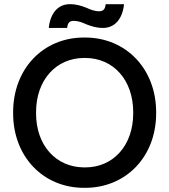

<svg xmlns="http://www.w3.org/2000/svg" viewBox="-20 -891 812 921"><path d="M394 -854C370 -863 347 -871 315 -871C257 -871 221 -826 214 -757H302C304 -776 310 -791 333 -791C356 -791 375 -783 395 -774C419 -765 442 -757 474 -757C532 -757 568 -802 575 -871H487C485 -852 479 -837 456 -837C433 -837 414 -845 394 -854ZM43 -347C43 -142 185 10 383 10H388C586 10 729 -141 729 -347V-353C729 -559 586 -711 388 -711H383C185 -711 43 -559 43 -353ZM153 -347V-353C153 -506 248 -613 384 -613H388C525 -613 619 -506 619 -353V-347C619 -194 524 -88 389 -88H385C248 -88 153 -194 153 -347Z"/></svg>

Font: Fixel Display Medium
Style: Regular
Weight: 500
Designer: AlfaBravo + MacPaw
Foundry: Kyrylo Tkachov, Marchela Mozhyna, Serhii Makarenko, Maria Weinstein, Zakhar Kryvoshyya
Version: Version 1.211